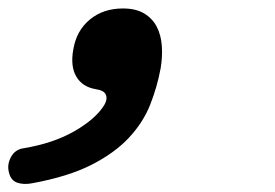

<svg xmlns="http://www.w3.org/2000/svg" viewBox="-46 -207 666 465"><path d="M31 237Q11 240.7 -4.5 235.3Q-19.9 229.8 -24.3 210.8Q-29.4 192.1 -19.6 173.6Q-9.7 155.1 10.7 152.1Q83.4 140.1 134.6 110.5Q185.9 80.9 206.4 47.6Q214.7 34.1 210.6 23Q206.5 11.9 186.2 9Q153.7 3.7 138.9 -21.3Q124.1 -46.2 131.5 -87.3Q139.2 -132.9 171.6 -159.7Q204.1 -186.5 251.7 -186.5Q282.9 -186.5 303 -174.5Q323 -162.5 333.5 -142.5Q344 -122.4 345.9 -96.1Q347.8 -69.8 343.1 -41.9Q334.7 3.7 317.7 46.6Q300.7 89.6 266.1 126.7Q231.5 163.7 175.1 192.4Q118.6 221 31 237Z"/></svg>

Font: Maple Mono
Style: Italic
Weight: 400
Italic angle: -10°
Monospace: yes
Designer: subframe7536
Version: Version 7.300